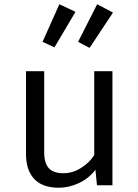

<svg xmlns="http://www.w3.org/2000/svg" viewBox="-20 -877 655 909"><path d="M189.2 -540V-157.4Q189.2 -104.1 211.3 -80.5Q233.3 -56.9 280 -56.9Q324.6 -56.9 364.4 -82.3Q404.1 -107.7 426.2 -142.6V-540H512.3V0H439L431.8 -72.8Q400 -31.8 353.1 -10Q306.2 11.8 259 11.8Q180.5 11.8 141.8 -30Q103.1 -71.8 103.1 -147.2V-540ZM181.5 -679 261 -856.9 337.4 -821 237.9 -652.8ZM349.7 -679 440 -856.9 514.9 -817.4 404.1 -650.3Z"/></svg>

Font: FiraCode Nerd Font
Style: Regular
Weight: 400
Designer: Carrois Corporate, Edenspiekermann AG, Nikita Prokopov
Foundry: Carrois Corporate, Edenspiekermann AG, Nikita Prokopov
Version: Version 6.002;Nerd Fonts 2.2.2